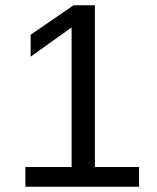

<svg xmlns="http://www.w3.org/2000/svg" viewBox="-20 -708 596 728"><path d="M76.2 0V-74.7H251.5V-604L96.2 -493.2V-576.2L258.8 -688H339.8V-74.7H507.3V0Z"/></svg>

Font: Liberation Sans
Style: Regular
Weight: 400
Designer: Steve Matteson
Foundry: Ascender Corporation
Version: Version 2.00.1